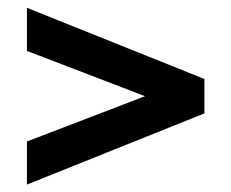

<svg xmlns="http://www.w3.org/2000/svg" viewBox="-20 -600 601 499"><path d="M511.3 -305.3 390 -337.3 50 -467.7V-579.7L511.3 -394.7ZM50 -120.3V-232.3L390 -362.7L511.3 -394.7V-305.3Z"/></svg>

Font: Fustat
Style: Regular
Weight: 400
Designer: Mohamed Gaber, Khaled Hosny, Laura Garcia Mut
Foundry: Kief Type Foundry, Alif Type Foundry, Hard Type Foundry
Version: Version 1.007